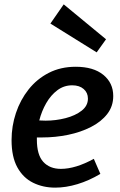

<svg xmlns="http://www.w3.org/2000/svg" viewBox="-20 -849 550 880"><path d="M233 11Q177 11 131.5 -11.5Q86 -34 59.5 -82Q33 -130 33 -207Q33 -271 53 -331Q73 -391 111 -439Q149 -487 203.5 -515Q258 -543 327 -543Q408 -543 453.5 -506Q499 -469 499 -409Q499 -362 471.5 -326.5Q444 -291 397 -267Q350 -243 292 -231Q234 -219 172 -219Q158 -219 149 -219Q149 -215 149 -209Q149 -139 178.5 -107Q208 -75 259 -75Q326 -75 410 -121L440 -52Q388 -21 335 -5Q282 11 233 11ZM311 -458Q273 -458 243 -435.5Q213 -413 192 -376.5Q171 -340 160 -297Q174 -296 189 -296Q236 -296 280.5 -307.5Q325 -319 354 -341.5Q383 -364 383 -397Q383 -424 363.5 -441Q344 -458 311 -458ZM272 -829 466 -669 423 -609 211 -741Z"/></svg>

Font: Bitter SemiBold
Style: Italic
Weight: 600
Italic angle: -9°
Designer: Sol Matas, and Bitter project Authors
Foundry: Sol Matas
Version: Version 2.001